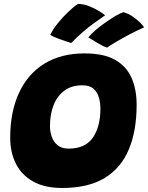

<svg xmlns="http://www.w3.org/2000/svg" viewBox="-20 -932 754 978"><path d="M297 25.5Q207 25.5 148.2 -7.8Q89.5 -41 60.8 -98.5Q32 -156 32 -229.5Q32 -362.5 76.8 -459Q121.5 -555.5 206.2 -607.8Q291 -660 411 -660Q508.5 -660 566.5 -627Q624.5 -594 650.2 -535Q676 -476 676 -398.5Q676 -266 636.2 -171Q596.5 -76 512.8 -25.2Q429 25.5 297 25.5ZM329.5 -175Q414.5 -175 453 -231Q491.5 -287 491.5 -379Q491.5 -408 483.8 -435.2Q476 -462.5 456.2 -480Q436.5 -497.5 399.5 -497.5Q344.5 -497.5 307.8 -470.2Q271 -443 252.8 -396Q234.5 -349 234.5 -289Q234.5 -262 243.5 -235.8Q252.5 -209.5 273.5 -192.2Q294.5 -175 329.5 -175ZM377 -912Q405 -912 433.5 -900.8Q462 -889.5 484.2 -875.8Q506.5 -862 515.5 -854Q483.5 -832 457 -812.8Q430.5 -793.5 403.5 -770.2Q376.5 -747 342.5 -713Q314.5 -721.5 282.2 -733.2Q250 -745 236 -754.5Q248 -780.5 272.8 -811.5Q297.5 -842.5 326 -870Q354.5 -897.5 377 -912ZM608.5 -870Q633.5 -863 655.8 -847.8Q678 -832.5 693.8 -817Q709.5 -801.5 713.5 -792.5Q676 -776 636.5 -755Q597 -734 566.8 -716Q536.5 -698 525.5 -689.5Q507.5 -695 478.8 -711.8Q450 -728.5 430 -741.5Q443.5 -758.5 467 -778.8Q490.5 -799 517.8 -818Q545 -837 569.2 -851.2Q593.5 -865.5 608.5 -870Z"/></svg>

Font: Grandstander Black
Style: Italic
Weight: 900
Italic angle: -15°
Designer: Tyler Finck
Foundry: Etcetera Type Co
Version: Version 1.200; ttfautohint (v1.8.3)